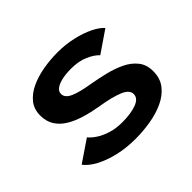

<svg xmlns="http://www.w3.org/2000/svg" viewBox="-154 -939 1182 1182"><g transform="rotate(-45 437.5 -347.5)"><path d="M424 11Q344.5 11 275 -5.2Q205.5 -21.5 153.5 -49.2Q101.5 -77 76 -111.5L218 -208Q234 -187.5 264.8 -167Q295.5 -146.5 339 -132.8Q382.5 -119 437 -119Q513.5 -119 562 -137.2Q610.5 -155.5 610.5 -192.5Q610.5 -229 556.2 -251.2Q502 -273.5 403.5 -289Q344.5 -299 291.5 -315Q238.5 -331 197.5 -355.8Q156.5 -380.5 133 -417.2Q109.5 -454 109.5 -506.5Q109.5 -561 140 -599Q170.5 -637 221.5 -660.8Q272.5 -684.5 334.5 -695.2Q396.5 -706 459.5 -706Q529.5 -706 592.5 -691.5Q655.5 -677 703.2 -653.8Q751 -630.5 774.5 -603.5L633.5 -507Q608.5 -534.5 561.2 -555.2Q514 -576 447.5 -576Q406 -576 371 -568.8Q336 -561.5 315 -546.8Q294 -532 294 -509Q294 -476 338.2 -456.2Q382.5 -436.5 470 -422.5Q524.5 -413 581.5 -399.2Q638.5 -385.5 686.8 -362.2Q735 -339 765 -301.5Q795 -264 795 -207Q795 -145 761.8 -102.8Q728.5 -60.5 674 -35.5Q619.5 -10.5 554 0.2Q488.5 11 424 11Z"/></g></svg>

Font: Trispace SemiExpanded
Style: Bold
Weight: 700
Width: 6
Designer: Tyler Finck
Foundry: Etcetera Type Company
Version: Version 1.210; ttfautohint (v1.8.3)